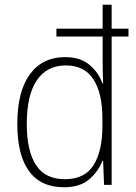

<svg xmlns="http://www.w3.org/2000/svg" viewBox="-20 -780 574 810"><path d="M250 10Q152 10 102.5 -58Q53 -126 53 -257Q53 -394 106 -466.5Q159 -539 255 -539Q319 -539 358 -506Q397 -473 412 -428H415Q414 -454 413.5 -479.5Q413 -505 413 -529V-626H218V-659H413V-760H451V-659H522V-626H451V0H419L415 -102H412Q396 -58 357 -24Q318 10 250 10ZM254 -24Q337 -24 374.5 -83Q412 -142 412 -248V-280Q412 -387 374 -445.5Q336 -504 258 -504Q178 -504 135.5 -441.5Q93 -379 93 -257Q93 -143 132 -83.5Q171 -24 254 -24Z"/></svg>

Font: Noto Sans Gujarati SemiCondensed ExtraLight
Style: Regular
Weight: 200
Width: 4
Designer: Jelle Bosma - Monotype Design Team, Universal Thirst
Foundry: Monotype Imaging Inc.
Version: Version 2.106; ttfautohint (v1.8.4.7-5d5b)